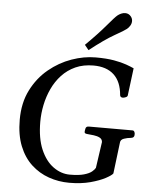

<svg xmlns="http://www.w3.org/2000/svg" viewBox="-63 -1024 852 1090"><g transform="rotate(5 362.5 -479.5)"><path d="M372.6 14.6Q312 14.6 256.1 -4.9Q200.2 -24.4 156.2 -64.9Q112.3 -105.5 87.2 -168.2Q62 -231 62 -317.9Q62 -414.6 98.9 -487.3Q135.7 -560.1 195.1 -609.1Q254.4 -658.2 324.5 -682.9Q394.5 -707.5 460.9 -707.5Q522.9 -707.5 565.7 -700Q608.4 -692.4 636.2 -682.4Q664.1 -672.4 680.7 -664.6L661.6 -513.2Q662.1 -502 651.1 -497.6Q640.1 -493.2 634.3 -493.2Q627.9 -493.2 623.5 -495.8Q619.1 -498.5 617.7 -505.4Q614.7 -543.9 602.5 -573Q590.3 -602.1 569.3 -621.6Q548.3 -641.1 519 -650.9Q489.7 -660.6 453.1 -660.6Q395 -660.6 350.3 -640.4Q305.7 -620.1 273.2 -585.2Q240.7 -550.3 220 -505.9Q199.2 -461.4 189.2 -412.8Q179.2 -364.3 179.2 -316.4Q179.2 -221.7 206.5 -158.4Q233.9 -95.2 278.1 -63.5Q322.3 -31.7 372.1 -31.7Q422.9 -31.7 452.6 -40.3Q482.4 -48.8 497.1 -61Q511.7 -73.2 516.6 -83L538.1 -231.9Q537.1 -248.5 522.7 -256.1Q508.3 -263.7 488.5 -266.1Q468.8 -268.6 451.2 -270Q435.1 -271 435.1 -280.3Q435.1 -287.6 438 -300.3Q440.9 -313 456.1 -313H706.1Q712.4 -313 715.6 -306.9Q718.8 -300.8 719.2 -294.4Q720.7 -272 700.7 -270Q679.2 -268.1 660.4 -261.5Q641.6 -254.9 640.1 -238.8L618.2 -60.1Q611.3 -49.3 578.4 -31.5Q545.4 -13.7 492.7 0.5Q439.9 14.6 372.6 14.6ZM416.5 -745.1 393.6 -773.4Q463.9 -842.8 506.6 -893.6Q549.3 -944.3 562.5 -955.1Q571.3 -962.4 582.8 -967.5Q594.2 -972.7 606.4 -972.7Q626.5 -972.7 639.2 -956.5Q648.4 -944.8 648.4 -930.7Q648.4 -917 641.1 -904.8Q633.8 -892.6 623.5 -884.3Q610.4 -873.5 555.9 -842.8Q501.5 -812 416.5 -745.1Z"/></g></svg>

Font: Gelasio
Style: Italic
Weight: 400
Italic angle: -8.5°
Designer: Eben Sorkin
Foundry: Eben Sorkin
Version: Version 1.008